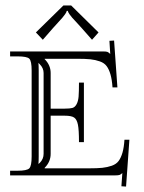

<svg xmlns="http://www.w3.org/2000/svg" viewBox="-20 -644 529 705"><path d="M17.1 -455.1H358.9Q370.1 -455.1 374.5 -453.4Q378.9 -451.7 384.8 -445.8L381.8 -494.1L398.9 -495.1L411.1 -323.2H393.1Q391.1 -352.1 385.7 -370.6Q380.4 -389.2 371.8 -400.9Q363.3 -412.6 346.9 -418.5Q330.6 -424.3 311.8 -426.3Q293 -428.2 262.2 -428.2H144V-426.8Q166 -404.8 166 -376V-245.1H217.8Q236.3 -245.1 245.6 -247.6Q254.9 -250 261 -261Q267.1 -272 268.6 -289.3Q270 -306.6 270 -340.8H288.1V-122.1H270Q270 -167 266.1 -186.3Q262.2 -205.6 252.2 -212.4Q242.2 -219.2 217.8 -219.2H166V-79.1Q166 -49.8 144 -27.8V-25.9H306.2Q336.9 -25.9 355.7 -27.8Q374.5 -29.8 390.9 -35.6Q407.2 -41.5 415.8 -53.2Q424.3 -64.9 429.7 -83.5Q435.1 -102.1 437 -130.9H455.1L442.9 41L425.8 40L429.2 -8.8Q423.8 -3.4 419.2 -1.7Q414.6 0 402.8 0H17.1V-17.1H43.9Q79.1 -17.1 87.6 -25.9Q96.2 -34.7 96.2 -69.8V-384.8Q96.2 -419.9 87.6 -428.5Q79.1 -437 43.9 -437H17.1ZM140.1 -79.1V-376Q140.1 -394 126 -408.2L121.1 -413.1Q122.1 -401.9 122.1 -384.8V-69.8Q122.1 -51.8 121.1 -42L126 -45.9Q140.1 -60.1 140.1 -79.1ZM241.2 -624 341.8 -524.9 317.9 -498 280.8 -540Q273.4 -548.8 262.2 -560.5Q251 -572.3 245.4 -578.6Q239.7 -585 234.9 -592Q230 -599.1 229 -604H225.1Q224.1 -599.1 219.2 -592Q214.4 -585 209 -578.9Q203.6 -572.8 192.4 -560.5Q181.2 -548.3 173.8 -540L137.2 -498L111.8 -524.9L212.9 -624Z"/></svg>

Font: FoglihtenNo01
Style: Regular
Weight: 500
Version: Version 0.61